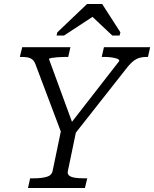

<svg xmlns="http://www.w3.org/2000/svg" viewBox="-20 -948 777 968"><path d="M121 0 132 -49H151Q188 -49 214 -56Q240 -63 245 -85L291 -306L293 -268L158 -626Q152 -641 142.5 -648.5Q133 -656 120 -658.5Q107 -661 89 -661H80L92 -710H335L324 -661H308Q290 -661 271 -659.5Q252 -658 240 -656Q228 -654 227 -650L352 -309L322 -307L581 -640Q583 -647 572 -651.5Q561 -656 543 -658.5Q525 -661 506 -661H493L504 -710H737L726 -661H718Q701 -661 685.5 -657Q670 -653 656 -643Q642 -633 626 -614L352 -266L368 -306L322 -85Q319 -71 328.5 -63Q338 -55 357.5 -52Q377 -49 401 -49H420L408 0ZM495 -928H419L269 -785L265 -769H303L477 -883L423 -885L546 -769H583L587 -785Z"/></svg>

Font: Roboto Serif 20pt Light
Style: Italic
Weight: 300
Italic angle: -10°
Version: Version 1.007